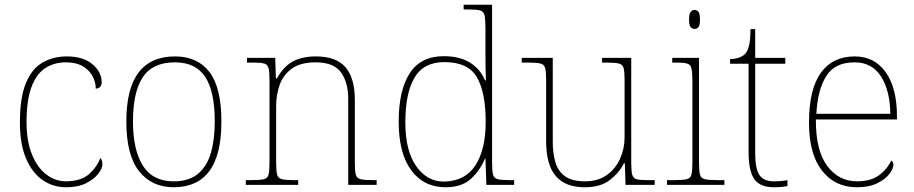

<svg xmlns="http://www.w3.org/2000/svg" viewBox="-20 -780 3858 810"><path d="M259 10Q205 10 161 -19.5Q117 -49 90.5 -110Q64 -171 64 -263Q64 -369 89.5 -430Q115 -491 160 -516.5Q205 -542 262 -542Q331 -542 370 -509Q409 -476 409 -433Q409 -408 384 -406Q384 -434 370 -459.5Q356 -485 328.5 -501Q301 -517 258 -517Q209 -517 171.5 -493Q134 -469 113 -413.5Q92 -358 92 -264Q92 -184 115 -128Q138 -72 176 -43.5Q214 -15 259 -15Q322 -16 355 -45Q388 -74 404 -114Q412 -103 412 -86Q412 -70 394.5 -47Q377 -24 343 -7Q309 10 259 10Z M713 10Q620 10 566.5 -58Q513 -126 513 -267Q513 -407 565 -474.5Q617 -542 718 -542Q813 -542 863.5 -476.5Q914 -411 914 -267Q914 -126 863 -58Q812 10 713 10ZM713 -15Q777 -15 815 -46.5Q853 -78 869.5 -134.5Q886 -191 886 -267Q886 -395 845.5 -456Q805 -517 718 -517Q624 -517 582.5 -454.5Q541 -392 541 -267Q541 -148 582.5 -81.5Q624 -15 713 -15Z M1017 0V-20H1040Q1077 -20 1093 -24Q1109 -28 1113 -43.5Q1117 -59 1117 -94V-442Q1117 -477 1113 -492.5Q1109 -508 1094.5 -512Q1080 -516 1050 -516H1022V-536H1141L1144 -449H1148Q1178 -502 1217.5 -522Q1257 -542 1312 -542Q1398 -542 1437.5 -496.5Q1477 -451 1477 -357V-94Q1477 -59 1481 -43.5Q1485 -28 1501.5 -24Q1518 -20 1554 -20H1569V0H1449V-365Q1449 -432 1418.5 -474.5Q1388 -517 1312 -517Q1247 -517 1210.5 -490Q1174 -463 1159.5 -421Q1145 -379 1145 -334V-94Q1145 -59 1149 -43.5Q1153 -28 1169.5 -24Q1186 -20 1222 -20H1238V0Z M1860 10Q1768 10 1715 -61.5Q1662 -133 1662 -267Q1662 -399 1708.5 -471Q1755 -543 1852 -543Q1919 -543 1962.5 -516Q2006 -489 2026 -441H2030Q2029 -469 2028.5 -495.5Q2028 -522 2028 -543V-662Q2028 -699 2024 -715.5Q2020 -732 2005.5 -736Q1991 -740 1961 -740H1936V-760H2056V-94Q2056 -59 2060 -43.5Q2064 -28 2080 -24Q2096 -20 2133 -20H2149V0H2032L2028 -111H2026Q2004 -59 1965.5 -24.5Q1927 10 1860 10ZM1854 -14Q1943 -16 1986 -83Q2029 -150 2029 -265Q2029 -390 1992 -454Q1955 -518 1855 -518Q1767 -518 1728.5 -452Q1690 -386 1690 -264Q1690 -143 1736.5 -78Q1783 -13 1854 -14Z M2447 10Q2365 10 2324.5 -37.5Q2284 -85 2284 -184V-442Q2284 -477 2280 -492.5Q2276 -508 2260 -512Q2244 -516 2207 -516H2181V-536H2312V-181Q2312 -134 2323 -96Q2334 -58 2363.5 -36.5Q2393 -15 2447 -15Q2503 -15 2540 -41.5Q2577 -68 2596 -110.5Q2615 -153 2615 -202V-442Q2615 -477 2611 -492.5Q2607 -508 2591 -512Q2575 -516 2538 -516H2520V-536H2643V-94Q2643 -60 2647 -44Q2651 -28 2665.5 -24Q2680 -20 2710 -20H2742V0H2619L2616 -91H2612Q2593 -52 2553.5 -21Q2514 10 2447 10Z M2910 -658Q2900 -658 2893.5 -666Q2887 -674 2887 -698Q2887 -721 2893.5 -729.5Q2900 -738 2910 -738Q2921 -738 2927 -729.5Q2933 -721 2933 -698Q2933 -674 2927 -666Q2921 -658 2910 -658ZM2794 0V-20H2824Q2861 -20 2877 -24Q2893 -28 2897 -43.5Q2901 -59 2901 -94V-438Q2901 -475 2897 -491.5Q2893 -508 2878.5 -512Q2864 -516 2834 -516H2816V-536H2929V-94Q2929 -59 2933 -43.5Q2937 -28 2953.5 -24Q2970 -20 3006 -20H3036V0Z M3245 10Q3187 10 3162.5 -24Q3138 -58 3138 -141V-511H3060V-531Q3081 -531 3096.5 -536.5Q3112 -542 3122 -551Q3132 -560 3139 -584Q3146 -608 3146 -657H3166V-536H3293V-511H3166V-132Q3166 -68 3184 -41.5Q3202 -15 3244 -15Q3261 -15 3273.5 -16Q3286 -17 3302 -20V5Q3286 8 3272.5 9Q3259 10 3245 10Z M3595 10Q3502 10 3447.5 -60.5Q3393 -131 3393 -262Q3393 -404 3443 -473Q3493 -542 3586 -542Q3669 -542 3716.5 -475.5Q3764 -409 3764 -290V-276H3422Q3421 -146 3469.5 -80.5Q3518 -15 3596 -15Q3653 -15 3688 -40.5Q3723 -66 3740 -103Q3749 -97 3749 -85Q3749 -68 3731.5 -45.5Q3714 -23 3680 -6.5Q3646 10 3595 10ZM3736 -300Q3735 -397 3697 -457Q3659 -517 3585 -517Q3501 -517 3465 -458Q3429 -399 3424 -300Z"/></svg>

Font: Noto Serif Devanagari Thin
Style: Regular
Weight: 100
Designer: Universal Thirst, Indian Type Foundry and the Monotype Design Team
Foundry: Monotype Imaging Inc.
Version: Version 2.004; ttfautohint (v1.8.4.7-5d5b)